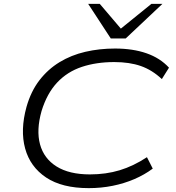

<svg xmlns="http://www.w3.org/2000/svg" viewBox="-20 -964 910 993"><path d="M439 9Q301 9 218.5 -46Q136 -101 110 -196Q84 -291 117 -411Q140 -492 184 -549Q228 -606 288 -642.5Q348 -679 421 -696Q494 -713 575 -713Q667 -713 737.5 -688.5Q808 -664 854 -614L817 -555Q767 -602 708.5 -622.5Q650 -643 571 -643Q478 -643 403 -618Q328 -593 275.5 -537Q223 -481 195 -390Q167 -291 187 -217.5Q207 -144 272.5 -103Q338 -62 445 -62Q528 -62 599 -83.5Q670 -105 740 -151L770 -92Q727 -60 674.5 -37.5Q622 -15 562.5 -3Q503 9 439 9ZM553 -765 436 -944H496L605 -816L763 -944H820L630 -765Z"/></svg>

Font: Nunito Sans 7pt Expanded Light
Style: Italic
Weight: 300
Width: 7
Italic angle: -9°
Designer: Vernon Adams
Foundry: Vernon Adams
Version: Version 3.101;gftools[0.9.27]